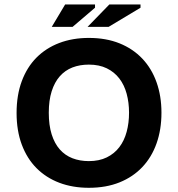

<svg xmlns="http://www.w3.org/2000/svg" viewBox="-20 -849 818 882"><path d="M56.2 0ZM56.2 -330.1Q56.2 -412.1 80.1 -476.3Q104 -540.5 147.7 -584.5Q191.4 -628.4 252.4 -651.6Q313.5 -674.8 388.2 -674.8Q467.3 -674.8 529.1 -649.9Q590.8 -625 633.8 -579.6Q676.8 -534.2 699.2 -470.9Q721.7 -407.7 721.7 -331.1Q721.7 -253.9 699.2 -190.4Q676.8 -127 633.8 -81.5Q590.8 -36.1 529.1 -11.2Q467.3 13.7 388.2 13.7Q313.5 13.7 252.4 -9.5Q191.4 -32.7 147.7 -76.7Q104 -120.6 80.1 -184.6Q56.2 -248.5 56.2 -330.1ZM204.1 -331.1Q204.1 -273.9 217.3 -231.9Q230.5 -189.9 254.6 -162.6Q278.8 -135.3 312.7 -122.1Q346.7 -108.9 388.2 -108.9Q435.5 -108.9 470.5 -126Q505.4 -143.1 528.1 -172.9Q550.8 -202.6 561.8 -243.4Q572.8 -284.2 572.8 -331.1Q572.8 -377.9 561.8 -418.5Q550.8 -459 528.1 -488.5Q505.4 -518.1 470.5 -535.2Q435.5 -552.2 388.2 -552.2Q346.7 -552.2 312.7 -539.1Q278.8 -525.9 254.6 -498.5Q230.5 -471.2 217.3 -429.4Q204.1 -387.7 204.1 -331.1ZM279.3 -828.6H416.5V-813.5L313.5 -725.6H217.8ZM482.4 -828.6H625.5V-813.5L479 -725.6H382.3Z"/></svg>

Font: PT Astra Sans
Style: Bold
Weight: 700
Designer: A.Korolkova, I. Chaeva
Foundry: ParaType Ltd
Version: Version 1.001; ttfautohint (v1.6)